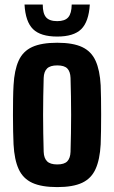

<svg xmlns="http://www.w3.org/2000/svg" viewBox="-20 -792 488 822"><path d="M225 9Q158 9 118.2 -9.2Q78.5 -27.5 60 -67.8Q41.5 -108 38 -174Q37 -197 36.2 -229.8Q35.5 -262.5 35.5 -298.8Q35.5 -335 36 -368.8Q36.5 -402.5 38 -427Q41.5 -492 59.8 -532.2Q78 -572.5 117.8 -590.8Q157.5 -609 225 -609Q292.5 -609 331.8 -590.5Q371 -572 389.2 -531.8Q407.5 -491.5 411 -427Q412 -404 412.5 -371Q413 -338 413 -301.8Q413 -265.5 412.5 -232Q412 -198.5 411 -174Q407.5 -109 389.2 -68.5Q371 -28 331.8 -9.5Q292.5 9 225 9ZM225 -88Q255.5 -88 268.2 -101.5Q281 -115 282 -142Q283 -181.5 283.8 -221Q284.5 -260.5 284.5 -300.5Q284.5 -340.5 283.8 -380Q283 -419.5 282 -458.5Q281 -485.5 268.2 -498.8Q255.5 -512 225 -512Q195 -512 181.5 -498.8Q168 -485.5 167 -458.5Q166 -419.5 165.2 -379.8Q164.5 -340 164.5 -300.2Q164.5 -260.5 165.2 -220.8Q166 -181 167 -142Q168 -115 181.5 -101.5Q195 -88 225 -88ZM225 -635.5Q154 -635.5 121.5 -667.2Q89 -699 85 -772.5H163Q163 -734.5 177.2 -718Q191.5 -701.5 225 -701.5Q258 -701.5 272.2 -718Q286.5 -734.5 287 -772.5H364.5Q360 -699 327.8 -667.2Q295.5 -635.5 225 -635.5Z"/></svg>

Font: Big Shoulders Display Thin ExtraBold
Style: Regular
Weight: 800
Version: Version 2.002